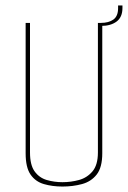

<svg xmlns="http://www.w3.org/2000/svg" viewBox="-20 -675 469 704"><path d="M209 9Q172 9 141 0Q110 -9 92 -35Q74 -61 74 -113V-591H90V-116Q90 -70 107 -46.5Q124 -23 151.5 -15Q179 -7 209 -7Q240 -7 269.5 -15Q299 -23 319 -46.5Q339 -70 339 -116V-591H355V-113Q355 -61 334.5 -35Q314 -9 280.5 0Q247 9 209 9ZM351 -580 349 -591Q379 -591 396 -603.5Q413 -616 413 -645V-655H429V-646Q429 -612 407.5 -596Q386 -580 351 -580Z"/></svg>

Font: Alumni Sans Pinstripe
Style: Regular
Weight: 400
Designer: Robert E. Leuschke
Foundry: Robert E. Leuschke
Version: Version 1.010; ttfautohint (v1.8.4.7-5d5b)